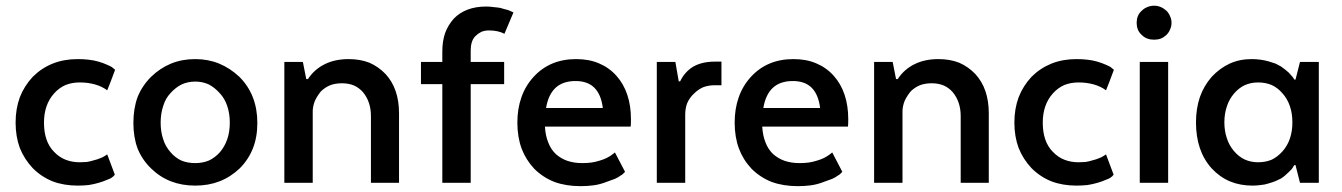

<svg xmlns="http://www.w3.org/2000/svg" viewBox="-20 -635 4662 667"><path d="M250 9.8Q269.5 9.8 288.1 7.8Q306.6 4.9 323.2 0Q339.8 -4.9 350.6 -9.8Q361.3 -13.7 366.2 -16.6Q370.1 -19.5 374 -22.5Q377 -25.4 378.9 -28.3Q370.1 -51.8 352.5 -98.6Q350.6 -97.7 341.8 -91.8Q335.9 -87.9 327.1 -85Q318.4 -81.1 305.7 -78.1Q293.9 -74.2 281.2 -72.3Q268.6 -71.3 256.8 -71.3Q230.5 -71.3 208 -80.1Q185.5 -88.9 168 -107.4Q150.4 -125 141.6 -150.4Q132.8 -175.8 132.8 -209Q132.8 -240.2 141.6 -265.6Q150.4 -291 168 -310.5Q185.5 -330.1 208 -339.8Q230.5 -348.6 256.8 -348.6Q285.2 -348.6 309.6 -341.8Q334 -335 352.5 -321.3Q362.3 -344.7 379.9 -392.6Q377 -395.5 368.2 -402.3Q361.3 -406.2 349.6 -411.1Q338.9 -416 322.3 -420.9Q305.7 -425.8 287.1 -427.7Q269.5 -429.7 250 -429.7Q202.1 -429.7 163.1 -414.1Q124 -398.4 93.8 -368.2Q64.5 -336.9 48.8 -296.9Q34.2 -256.8 34.2 -209Q34.2 -161.1 48.8 -121.1Q64.5 -82 93.8 -50.8Q124 -20.5 163.1 -4.9Q202.1 9.8 250 9.8Z M874 -208Q874 -256.8 858.4 -296.9Q842.8 -336.9 811.5 -368.2Q779.3 -398.4 741.2 -414.1Q703.1 -429.7 658.2 -429.7Q612.3 -429.7 574.2 -414.1Q536.1 -398.4 504.9 -368.2Q473.6 -336.9 458 -297.9Q443.4 -257.8 443.4 -208Q443.4 -158.2 458 -119.1Q473.6 -80.1 504.9 -49.8Q536.1 -19.5 574.2 -4.9Q612.3 9.8 658.2 9.8Q704.1 9.8 742.2 -4.9Q780.3 -19.5 812.5 -49.8Q842.8 -80.1 858.4 -119.1Q874 -158.2 874 -208ZM658.2 -68.4Q631.8 -68.4 610.4 -77.1Q588.9 -86.9 572.3 -106.4Q554.7 -126 546.9 -151.4Q538.1 -176.8 538.1 -209Q538.1 -240.2 546.9 -266.6Q554.7 -293 572.3 -311.5Q589.8 -331.1 611.3 -341.8Q632.8 -351.6 658.2 -351.6Q683.6 -351.6 705.1 -341.8Q725.6 -331.1 743.2 -311.5Q760.7 -293 769.5 -266.6Q778.3 -240.2 778.3 -209Q778.3 -176.8 769.5 -151.4Q760.7 -126 744.1 -106.4Q726.6 -86.9 705.1 -77.1Q683.6 -68.4 658.2 -68.4Z M967.8 0Q993.2 0 1066.4 0Q1066.4 -62.5 1066.4 -251Q1067.4 -268.6 1074.2 -285.2Q1082 -301.8 1094.7 -317.4Q1108.4 -331.1 1127 -338.9Q1144.5 -345.7 1168 -345.7Q1191.4 -345.7 1210 -337.9Q1227.5 -330.1 1241.2 -314.5Q1254.9 -297.9 1261.7 -277.3Q1268.6 -256.8 1268.6 -232.4Q1268.6 -154.3 1268.6 0Q1293 0 1366.2 0Q1366.2 -60.5 1366.2 -241.2Q1366.2 -284.2 1354.5 -318.4Q1342.8 -352.5 1319.3 -377.9Q1294.9 -403.3 1263.7 -417Q1231.4 -429.7 1191.4 -429.7Q1143.6 -429.7 1108.4 -412.1Q1072.3 -394.5 1049.8 -360.4Q1047.9 -360.4 1043.9 -360.4Q1041 -375 1032.2 -419.9Q1016.6 -419.9 967.8 -419.9Q967.8 -407.2 967.8 -367.2Q967.8 -275.4 967.8 0Z M1731.4 -342.8Q1731.4 -362.3 1731.4 -419.9Q1703.1 -419.9 1615.2 -419.9Q1615.2 -430.7 1615.2 -460.9Q1615.2 -475.6 1619.1 -488.3Q1623 -501 1631.8 -509.8Q1640.6 -518.6 1652.3 -524.4Q1664.1 -529.3 1678.7 -529.3Q1694.3 -529.3 1708 -526.4Q1721.7 -523.4 1732.4 -517.6Q1743.2 -543 1763.7 -591.8Q1760.7 -592.8 1752.9 -596.7Q1748 -599.6 1739.3 -601.6Q1730.5 -603.5 1718.8 -607.4Q1707 -609.4 1694.3 -610.4Q1681.6 -612.3 1668.9 -612.3Q1632.8 -612.3 1604.5 -601.6Q1576.2 -590.8 1556.6 -570.3Q1537.1 -548.8 1526.4 -520.5Q1516.6 -492.2 1516.6 -456.1Q1516.6 -444.3 1516.6 -419.9Q1498 -419.9 1442.4 -419.9Q1442.4 -415 1442.4 -400.4Q1442.4 -385.7 1442.4 -342.8Q1460.9 -342.8 1516.6 -342.8Q1516.6 -256.8 1516.6 0Q1541 0 1615.2 0Q1615.2 -85.9 1615.2 -342.8Q1644.5 -342.8 1731.4 -342.8Z M2116.2 -105.5Q2113.3 -102.5 2103.5 -95.7Q2096.7 -90.8 2086.9 -85.9Q2077.1 -81.1 2063.5 -77.1Q2048.8 -72.3 2034.2 -70.3Q2018.6 -68.4 2002.9 -68.4Q1974.6 -68.4 1951.2 -76.2Q1928.7 -84 1911.1 -99.6Q1893.6 -116.2 1884.8 -139.6Q1875 -163.1 1873 -195.3Q1972.7 -195.3 2170.9 -195.3Q2171.9 -201.2 2171.9 -220.7Q2171.9 -267.6 2159.2 -305.7Q2146.5 -343.8 2121.1 -372.1Q2095.7 -400.4 2060.5 -415Q2026.4 -429.7 1981.4 -429.7Q1935.5 -429.7 1898.4 -414.1Q1861.3 -398.4 1833 -367.2Q1804.7 -335.9 1791 -295.9Q1777.3 -256.8 1777.3 -209Q1777.3 -159.2 1792 -119.1Q1806.6 -80.1 1835.9 -48.8Q1866.2 -18.6 1906.2 -2.9Q1946.3 11.7 1997.1 11.7Q2020.5 11.7 2042 8.8Q2063.5 5.9 2084 -2Q2103.5 -8.8 2116.2 -13.7Q2128.9 -19.5 2134.8 -24.4Q2140.6 -27.3 2144.5 -31.2Q2148.4 -35.2 2151.4 -38.1Q2139.6 -60.5 2116.2 -105.5ZM1979.5 -353.5Q2021.5 -353.5 2044.9 -330.1Q2068.4 -306.6 2074.2 -259.8Q2008.8 -259.8 1877 -259.8Q1884.8 -306.6 1910.2 -330.1Q1935.5 -353.5 1979.5 -353.5Z M2486.3 -420.9Q2480.5 -420.9 2462.9 -420.9Q2419.9 -420.9 2389.6 -404.3Q2359.4 -386.7 2342.8 -352.5Q2341.8 -352.5 2337.9 -352.5Q2335 -370.1 2326.2 -419.9Q2310.5 -419.9 2261.7 -419.9Q2261.7 -407.2 2261.7 -367.2Q2261.7 -275.4 2261.7 0Q2287.1 0 2360.4 0Q2360.4 -58.6 2360.4 -236.3Q2360.4 -258.8 2367.2 -276.4Q2375 -294.9 2390.6 -309.6Q2405.3 -324.2 2422.9 -332Q2441.4 -338.9 2462.9 -338.9Q2470.7 -338.9 2486.3 -338.9Q2486.3 -359.4 2486.3 -420.9Z M2871.1 -105.5Q2868.2 -102.5 2858.4 -95.7Q2851.6 -90.8 2841.8 -85.9Q2832 -81.1 2818.4 -77.1Q2803.7 -72.3 2789.1 -70.3Q2773.4 -68.4 2757.8 -68.4Q2729.5 -68.4 2706.1 -76.2Q2683.6 -84 2666 -99.6Q2648.4 -116.2 2639.6 -139.6Q2629.9 -163.1 2627.9 -195.3Q2727.5 -195.3 2925.8 -195.3Q2926.8 -201.2 2926.8 -220.7Q2926.8 -267.6 2914.1 -305.7Q2901.4 -343.8 2876 -372.1Q2850.6 -400.4 2815.4 -415Q2781.2 -429.7 2736.3 -429.7Q2690.4 -429.7 2653.3 -414.1Q2616.2 -398.4 2587.9 -367.2Q2559.6 -335.9 2545.9 -295.9Q2532.2 -256.8 2532.2 -209Q2532.2 -159.2 2546.9 -119.1Q2561.5 -80.1 2590.8 -48.8Q2621.1 -18.6 2661.1 -2.9Q2701.2 11.7 2752 11.7Q2775.4 11.7 2796.9 8.8Q2818.4 5.9 2838.9 -2Q2858.4 -8.8 2871.1 -13.7Q2883.8 -19.5 2889.6 -24.4Q2895.5 -27.3 2899.4 -31.2Q2903.3 -35.2 2906.2 -38.1Q2894.5 -60.5 2871.1 -105.5ZM2734.4 -353.5Q2776.4 -353.5 2799.8 -330.1Q2823.2 -306.6 2829.1 -259.8Q2763.7 -259.8 2631.8 -259.8Q2639.6 -306.6 2665 -330.1Q2690.4 -353.5 2734.4 -353.5Z M3016.6 0Q3042 0 3115.2 0Q3115.2 -62.5 3115.2 -251Q3116.2 -268.6 3123 -285.2Q3130.9 -301.8 3143.6 -317.4Q3157.2 -331.1 3175.8 -338.9Q3193.4 -345.7 3216.8 -345.7Q3240.2 -345.7 3258.8 -337.9Q3276.4 -330.1 3290 -314.5Q3303.7 -297.9 3310.5 -277.3Q3317.4 -256.8 3317.4 -232.4Q3317.4 -154.3 3317.4 0Q3341.8 0 3415 0Q3415 -60.5 3415 -241.2Q3415 -284.2 3403.3 -318.4Q3391.6 -352.5 3368.2 -377.9Q3343.8 -403.3 3312.5 -417Q3280.3 -429.7 3240.2 -429.7Q3192.4 -429.7 3157.2 -412.1Q3121.1 -394.5 3098.6 -360.4Q3096.7 -360.4 3092.8 -360.4Q3089.8 -375 3081.1 -419.9Q3065.4 -419.9 3016.6 -419.9Q3016.6 -407.2 3016.6 -367.2Q3016.6 -275.4 3016.6 0Z M3719.7 9.8Q3739.3 9.8 3757.8 7.8Q3776.4 4.9 3793 0Q3809.6 -4.9 3820.3 -9.8Q3831.1 -13.7 3835.9 -16.6Q3839.8 -19.5 3843.8 -22.5Q3846.7 -25.4 3848.6 -28.3Q3839.8 -51.8 3822.3 -98.6Q3820.3 -97.7 3811.5 -91.8Q3805.7 -87.9 3796.9 -85Q3788.1 -81.1 3775.4 -78.1Q3763.7 -74.2 3751 -72.3Q3738.3 -71.3 3726.6 -71.3Q3700.2 -71.3 3677.7 -80.1Q3655.3 -88.9 3637.7 -107.4Q3620.1 -125 3611.3 -150.4Q3602.5 -175.8 3602.5 -209Q3602.5 -240.2 3611.3 -265.6Q3620.1 -291 3637.7 -310.5Q3655.3 -330.1 3677.7 -339.8Q3700.2 -348.6 3726.6 -348.6Q3754.9 -348.6 3779.3 -341.8Q3803.7 -335 3822.3 -321.3Q3832 -344.7 3849.6 -392.6Q3846.7 -395.5 3837.9 -402.3Q3831.1 -406.2 3819.3 -411.1Q3808.6 -416 3792 -420.9Q3775.4 -425.8 3756.8 -427.7Q3739.3 -429.7 3719.7 -429.7Q3671.9 -429.7 3632.8 -414.1Q3593.8 -398.4 3563.5 -368.2Q3534.2 -336.9 3518.6 -296.9Q3503.9 -256.8 3503.9 -209Q3503.9 -161.1 3518.6 -121.1Q3534.2 -82 3563.5 -50.8Q3593.8 -20.5 3632.8 -4.9Q3671.9 9.8 3719.7 9.8Z M3989.3 -497.1Q4002 -497.1 4012.7 -501Q4022.5 -504.9 4032.2 -513.7Q4041 -522.5 4044.9 -533.2Q4049.8 -543 4049.8 -555.7Q4049.8 -568.4 4044.9 -578.1Q4041 -588.9 4032.2 -597.7Q4022.5 -606.4 4012.7 -610.4Q4002 -615.2 3989.3 -615.2Q3976.6 -615.2 3965.8 -610.4Q3955.1 -606.4 3946.3 -597.7Q3936.5 -588.9 3932.6 -578.1Q3928.7 -568.4 3928.7 -555.7Q3928.7 -543 3932.6 -533.2Q3936.5 -522.5 3946.3 -513.7Q3955.1 -504.9 3965.8 -501Q3976.6 -497.1 3989.3 -497.1ZM3939.5 0Q3964.8 0 4038.1 0Q4038.1 -105.5 4038.1 -419.9Q4013.7 -419.9 3939.5 -419.9Q3939.5 -407.2 3939.5 -367.2Q3939.5 -275.4 3939.5 0Z M4476.6 -358.4Q4475.6 -360.4 4471.7 -366.2Q4469.7 -369.1 4465.8 -373Q4461.9 -377.9 4457 -382.8Q4450.2 -388.7 4444.3 -393.6Q4437.5 -398.4 4429.7 -404.3Q4420.9 -409.2 4411.1 -414.1Q4400.4 -418 4386.7 -421.9Q4373 -425.8 4358.4 -427.7Q4343.8 -429.7 4328.1 -429.7Q4286.1 -429.7 4252 -414.1Q4217.8 -398.4 4189.5 -368.2Q4162.1 -336.9 4148.4 -297.9Q4134.8 -257.8 4134.8 -210Q4134.8 -160.2 4148.4 -120.1Q4162.1 -80.1 4189.5 -49.8Q4217.8 -19.5 4252.9 -4.9Q4288.1 9.8 4331.1 9.8Q4345.7 9.8 4359.4 7.8Q4374 6.8 4387.7 2Q4401.4 -2 4411.1 -5.9Q4421.9 -10.7 4429.7 -14.6Q4437.5 -19.5 4444.3 -25.4Q4450.2 -31.2 4457 -37.1Q4462.9 -43 4466.8 -46.9Q4469.7 -50.8 4471.7 -53.7Q4472.7 -56.6 4474.6 -58.6Q4475.6 -60.5 4476.6 -61.5Q4477.5 -61.5 4480.5 -61.5Q4484.4 -46.9 4496.1 0Q4511.7 0 4561.5 0Q4561.5 -105.5 4561.5 -419.9Q4544.9 -419.9 4496.1 -419.9Q4492.2 -404.3 4480.5 -358.4Q4479.5 -358.4 4476.6 -358.4ZM4469.7 -210Q4469.7 -178.7 4460.9 -153.3Q4452.1 -127.9 4435.5 -109.4Q4418 -89.8 4397.5 -80.1Q4376 -71.3 4350.6 -71.3Q4325.2 -71.3 4303.7 -81.1Q4283.2 -90.8 4266.6 -110.4Q4250 -129.9 4242.2 -154.3Q4233.4 -179.7 4233.4 -210Q4233.4 -240.2 4242.2 -265.6Q4250 -290 4266.6 -309.6Q4283.2 -329.1 4303.7 -338.9Q4325.2 -348.6 4350.6 -348.6Q4376 -348.6 4397.5 -339.8Q4418.9 -330.1 4435.5 -310.5Q4452.1 -292 4460.9 -266.6Q4469.7 -241.2 4469.7 -210Z"/></svg>

Font: TextaAlt
Style: Bold
Weight: 400
Designer: Daniel Hernandez & Miguel Hernandez
Version: Version 1.005;com.myfonts.easy.latinotype.texta.alt-bold.wfk